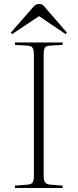

<svg xmlns="http://www.w3.org/2000/svg" viewBox="-20 -943 389 963"><path d="M55 0V-12L119 -17Q138 -19 144 -28.5Q150 -38 150 -63V-666Q150 -693 143.5 -703Q137 -713 117 -714L55 -718V-730H294V-718L230 -714Q211 -713 205 -703.5Q199 -694 199 -666V-62Q199 -38 206 -28.5Q213 -19 232 -17L294 -12V0ZM41 -772 34 -779 145 -906Q152 -914 159 -918.5Q166 -923 176 -923Q187 -923 194 -918Q201 -913 212 -899L316 -779L309 -772L176 -862Z"/></svg>

Font: Literata 72pt ExtraLight
Style: Regular
Weight: 200
Designer: Latin by Veronika Burian and Jose Scaglione. Greek by Irene Vlachou. Cyrillic by Vera Evstafieva.
Foundry: TypeTogether
Version: Version 3.002